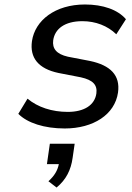

<svg xmlns="http://www.w3.org/2000/svg" viewBox="-20 -569 593 865"><path d="M271.5 9.8C400.9 9.8 497.6 -53.2 511.7 -152.3C522.5 -229.5 478 -274.9 385.3 -294.4L286.1 -313.5C233.9 -325.2 214.8 -350.6 219.7 -387.7C227.1 -439 271.5 -473.6 351.1 -473.6C411.1 -473.6 464.8 -452.6 503.9 -414.6L547.4 -482.4C510.7 -525.4 443.8 -548.8 362.8 -548.8C228.5 -548.8 137.7 -477.1 124 -383.8C113.3 -308.6 152.8 -259.3 243.7 -240.2L344.2 -220.7C399.4 -208.5 419.4 -186 414.1 -147.5C406.7 -96.2 360.4 -64.9 285.2 -64.9C214.4 -64.9 149.9 -85.9 104 -124.5L62.5 -56.2C103 -15.1 179.7 9.8 271.5 9.8ZM234.9 275.9C278.3 240.2 299.8 195.8 307.1 142.6L316.4 78.6H204.6L191.4 170.4H245.1C239.3 198.7 226.1 222.2 198.2 247.6Z"/></svg>

Font: Winston
Style: Italic
Weight: 400
Italic angle: -8.13011°
Designer: Vernon Adams, Kim Jin-seong, David Berlow, Cristiano Sobral
Foundry: The Winston Project Authors
Version: Version 3.004